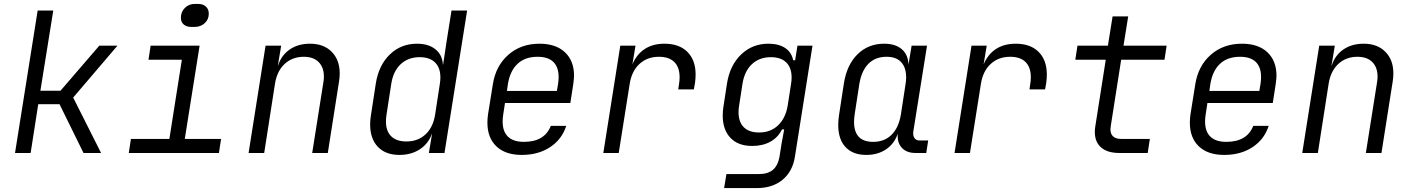

<svg xmlns="http://www.w3.org/2000/svg" viewBox="-20 -784 7240 984"><path d="M137 0H57L173 -730H253L187 -319H290L489 -550H582L355 -284L498 0H408L285 -250H176Z M961 -646Q936 -646 921.5 -658.5Q907 -671 907 -693Q907 -723 927.5 -743.5Q948 -764 979 -764H995Q1020 -764 1035 -750.5Q1050 -737 1050 -714Q1050 -684 1029 -665Q1008 -646 977 -646ZM1102 0H640L651 -72H848L912 -478H741L752 -550H1003L927 -72H1113Z M1721 -408Q1721 -389 1718 -369L1660 0H1580L1637 -360Q1640 -377 1640 -391Q1640 -439 1613 -466Q1586 -493 1537 -493Q1478 -493 1438.5 -456Q1399 -419 1389 -353L1334 0H1254L1341 -550H1421L1404 -448H1405Q1422 -501 1465 -530.5Q1508 -560 1569 -560Q1639 -560 1680 -518.5Q1721 -477 1721 -408Z M2294 -730H2374L2258 0H2178L2194 -97H2193Q2175 -47 2131 -18.5Q2087 10 2027 10Q1956 10 1916.5 -31.5Q1877 -73 1877 -146Q1877 -170 1881 -193L1906 -356Q1921 -450 1978 -505Q2035 -560 2117 -560Q2176 -560 2211.5 -531.5Q2247 -503 2250 -453H2251L2269 -573ZM2234 -353Q2237 -371 2237 -387Q2237 -437 2209.5 -464Q2182 -491 2131 -491Q2072 -491 2033.5 -455Q1995 -419 1985 -353L1961 -197Q1958 -178 1958 -161Q1958 -112 1985 -85.5Q2012 -59 2063 -59Q2122 -59 2161 -95.5Q2200 -132 2210 -197Z M2922 -396Q2922 -383 2918 -353L2903 -256H2568L2559 -197Q2556 -178 2556 -161Q2556 -110 2583.5 -83.5Q2611 -57 2665 -57Q2771 -57 2803 -139H2882Q2860 -70 2799.5 -30Q2739 10 2654 10Q2570 10 2524 -34Q2478 -78 2478 -155Q2478 -176 2481 -197L2506 -353Q2521 -447 2585.5 -503.5Q2650 -560 2745 -560Q2829 -560 2875.5 -516Q2922 -472 2922 -396ZM2578 -318H2834L2840 -353Q2843 -373 2843 -389Q2843 -440 2816 -466.5Q2789 -493 2735 -493Q2671 -493 2632.5 -457Q2594 -421 2583 -353Z M3545 -402Q3545 -382 3542 -359L3536 -326H3456L3460 -353Q3463 -371 3463 -388Q3463 -439 3436 -466Q3409 -493 3357 -493Q3297 -493 3257 -456Q3217 -419 3207 -353L3151 0H3072L3159 -550H3237L3221 -454Q3243 -506 3284.5 -533Q3326 -560 3385 -560Q3461 -560 3503 -518Q3545 -476 3545 -402Z M4067 -550H4144L4054 19Q4042 95 3990.5 137.5Q3939 180 3858 180H3691L3703 108H3870Q3916 108 3941.5 86Q3967 64 3975 19L3985 -45L3999 -121H3988Q3968 -80 3928.5 -58Q3889 -36 3835 -36Q3763 -36 3723.5 -77.5Q3684 -119 3684 -192Q3684 -217 3688 -240L3706 -357Q3721 -450 3778.5 -505Q3836 -560 3918 -560Q3971 -560 4004 -538Q4037 -516 4045 -475H4055ZM4034 -353Q4037 -371 4037 -387Q4037 -437 4009.5 -464Q3982 -491 3931 -491Q3872 -491 3833.5 -455Q3795 -419 3785 -353L3768 -243Q3765 -225 3765 -209Q3765 -159 3792 -132Q3819 -105 3870 -105Q3929 -105 3967.5 -141.5Q4006 -178 4017 -243Z M4737 -64 4727 0H4672Q4626 0 4601.5 -27Q4577 -54 4581 -99Q4564 -48 4521.5 -19Q4479 10 4420 10Q4351 10 4313.5 -30Q4276 -70 4276 -143Q4276 -170 4280 -194L4305 -357Q4320 -452 4375 -506Q4430 -560 4511 -560Q4569 -560 4601.5 -532Q4634 -504 4636 -453L4652 -550H4731L4661 -112Q4660 -108 4660 -101Q4660 -84 4668.5 -74Q4677 -64 4693 -64ZM4621 -353Q4624 -371 4624 -387Q4624 -438 4598.5 -465.5Q4573 -493 4524 -493Q4466 -493 4430.5 -457Q4395 -421 4384 -353L4360 -197Q4357 -176 4357 -159Q4357 -57 4455 -57Q4513 -57 4549.5 -93.5Q4586 -130 4597 -197Z M5345 -402Q5345 -382 5342 -359L5336 -326H5256L5260 -353Q5263 -371 5263 -388Q5263 -439 5236 -466Q5209 -493 5157 -493Q5097 -493 5057 -456Q5017 -419 5007 -353L4951 0H4872L4959 -550H5037L5021 -454Q5043 -506 5084.5 -533Q5126 -560 5185 -560Q5261 -560 5303 -518Q5345 -476 5345 -402Z M5716 0Q5656 0 5623.5 -28Q5591 -56 5591 -108Q5591 -124 5594 -140L5647 -478H5491L5502 -550H5658L5682 -700H5762L5738 -550H5959L5948 -478H5726L5673 -140Q5671 -126 5671 -122Q5671 -72 5727 -72H5873L5862 0Z M6522 -396Q6522 -383 6518 -353L6503 -256H6168L6159 -197Q6156 -178 6156 -161Q6156 -110 6183.5 -83.5Q6211 -57 6265 -57Q6371 -57 6403 -139H6482Q6460 -70 6399.5 -30Q6339 10 6254 10Q6170 10 6124 -34Q6078 -78 6078 -155Q6078 -176 6081 -197L6106 -353Q6121 -447 6185.5 -503.5Q6250 -560 6345 -560Q6429 -560 6475.5 -516Q6522 -472 6522 -396ZM6178 -318H6434L6440 -353Q6443 -373 6443 -389Q6443 -440 6416 -466.5Q6389 -493 6335 -493Q6271 -493 6232.5 -457Q6194 -421 6183 -353Z M7121 -408Q7121 -389 7118 -369L7060 0H6980L7037 -360Q7040 -377 7040 -391Q7040 -439 7013 -466Q6986 -493 6937 -493Q6878 -493 6838.5 -456Q6799 -419 6789 -353L6734 0H6654L6741 -550H6821L6804 -448H6805Q6822 -501 6865 -530.5Q6908 -560 6969 -560Q7039 -560 7080 -518.5Q7121 -477 7121 -408Z"/></svg>

Font: JetBrains Mono Semi Light
Style: Italic
Weight: 350
Italic angle: -9°
Monospace: yes
Designer: Philipp Nurullin, Konstantin Bulenkov
Foundry: JetBrains
Version: 2.002